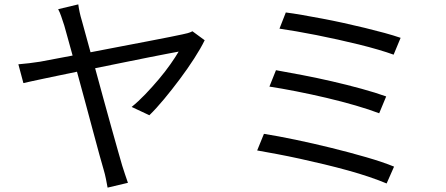

<svg xmlns="http://www.w3.org/2000/svg" viewBox="-20 -814 2040 878"><path d="M916 -630Q898 -593 868 -546.5Q838 -500 802.5 -452.5Q767 -405 730.5 -361Q694 -317 663 -287L582 -325Q613 -350 645 -383.5Q677 -417 706.5 -452Q736 -487 759.5 -520.5Q783 -554 797 -578Q786 -576 749 -569Q712 -562 659.5 -551.5Q607 -541 543 -528Q479 -515 415 -502Q433 -435 452.5 -364.5Q472 -294 489 -232.5Q506 -171 519.5 -124Q533 -77 539 -56Q544 -40 551.5 -17.5Q559 5 565 22L472 44Q469 27 464.5 4.5Q460 -18 454 -38Q448 -57 435 -105Q422 -153 405 -216Q388 -279 369 -350Q350 -421 332 -486Q289 -477 250 -469Q211 -461 178.5 -454Q146 -447 122.5 -442Q99 -437 87 -434L64 -520Q90 -522 113.5 -525Q137 -528 164 -532L312 -560Q298 -609 288.5 -645Q279 -681 274 -697Q266 -721 260 -739Q254 -757 246 -772L338 -794Q340 -778 344 -759Q348 -740 355 -717L394 -575Q458 -587 526.5 -600.5Q595 -614 654.5 -625Q714 -636 757 -645Q800 -654 815 -657Q826 -659 838.5 -662.5Q851 -666 860 -671Z M1287 -757Q1319 -753 1362 -745.5Q1405 -738 1453 -729Q1501 -720 1551 -709Q1601 -698 1648.5 -686.5Q1696 -675 1738 -663.5Q1780 -652 1812 -641L1780 -564Q1750 -575 1709 -587Q1668 -599 1621.5 -610.5Q1575 -622 1525 -633Q1475 -644 1427.5 -653.5Q1380 -663 1336 -670.5Q1292 -678 1258 -683ZM1242 -493Q1293 -484 1361 -471Q1429 -458 1498.5 -442Q1568 -426 1633.5 -408Q1699 -390 1746 -373L1714 -296Q1670 -313 1606.5 -331.5Q1543 -350 1473 -366.5Q1403 -383 1334 -396.5Q1265 -410 1212 -418ZM1187 -202Q1250 -192 1331.5 -175Q1413 -158 1496 -137.5Q1579 -117 1655 -95Q1731 -73 1782 -52L1748 25Q1715 11 1669.5 -4.5Q1624 -20 1571.5 -34.5Q1519 -49 1463 -62.5Q1407 -76 1352 -88Q1297 -100 1246.5 -109.5Q1196 -119 1156 -126Z"/></svg>

Font: SpoqaHanSans-Regular
Style: Regular
Weight: 400
Designer: [Spoqa Han Sans] Dong-huui Kim \uAE40 \uB3D9 \uD718  Younghwa Kang \uAC15 \uC601 \uD654  [Noto Sans] Ryoko NISHIZUKA \u8
Foundry: Spoqa (http://www.spoqa-han-sans.com)
Version: Version 2.000